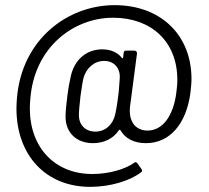

<svg xmlns="http://www.w3.org/2000/svg" viewBox="-20 -637 812 747"><path d="M426 -617C242 -617 65 -483 46 -256C45 -242 44 -229 44 -215C44 -33 158 90 331 90C410 90 486 66 528 34C531 32 533 30 533 27C533 25 532 23 530 20L515 -1C513 -4 510 -6 508 -6C505 -6 503 -5 501 -3C469 20 407 40 339 40C195 40 96 -61 96 -216C96 -228 97 -240 98 -252C113 -452 265 -568 420 -568C568 -568 670 -476 670 -326C670 -310 668 -293 666 -276C654 -183 611 -129 554 -129C511 -129 485 -159 485 -206C485 -211 485 -217 486 -223L513 -429C514 -435 509 -440 503 -440H471C465 -440 462 -438 461 -431L459 -413C459 -410 456 -409 454 -412C437 -434 409 -445 378 -445C317 -445 271 -406 256 -343C251 -322 246 -295 242 -263C238 -232 235 -204 235 -181C236 -120 278 -80 342 -80C383 -80 421 -97 443 -131C445 -133 447 -133 449 -130C467 -98 502 -80 548 -80C639 -80 705 -153 721 -277C723 -295 725 -313 725 -330C725 -502 604 -617 426 -617ZM428 -191C419 -153 391 -125 351 -125C312 -125 287 -151 287 -189C287 -207 289 -223 293 -262C298 -298 301 -318 305 -334C315 -371 346 -400 385 -400C424 -400 448 -372 446 -334L442 -280L437 -242C434 -219 431 -205 428 -191Z"/></svg>

Font: Barlow Semi Condensed
Style: Regular
Weight: 400
Width: 4
Designer: Jeremy Tribby
Foundry: Tribby Type
Version: Version 1.422;hotconv 1.0.109;makeotfexe 2.5.65596